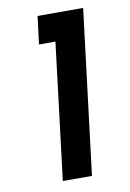

<svg xmlns="http://www.w3.org/2000/svg" viewBox="-78 -709 514 759"><g transform="rotate(-10 179.5 -330.0)"><path d="M310 -660 229 0H112L179 -548H113L127 -660Z"/></g></svg>

Font: Josefin Sans SemiBold
Style: Italic
Weight: 600
Italic angle: -7°
Designer: Santiago Orozco
Foundry: Typemade
Version: Version 2.000